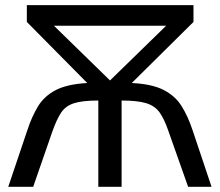

<svg xmlns="http://www.w3.org/2000/svg" viewBox="-20 -717 845 737"><path d="M83 -697.3H722.7V-632.8L485.8 -398.4Q563.5 -394.5 607.9 -371.8Q652.3 -349.1 677 -309.8Q701.7 -270.5 719.7 -215.8L792 0H702.1L626.5 -213.9Q610.8 -259.8 592.8 -285.2Q574.7 -310.5 541.5 -320.8Q508.3 -331.1 446.8 -331.1V0H357.4V-331.1Q296.4 -331.1 264.2 -320.8Q231.9 -310.5 214.8 -284.9Q197.8 -259.3 181.6 -213.9L107.4 0H11.7L84.5 -215.8Q102.1 -270 126.2 -309.3Q150.4 -348.6 194.3 -371.3Q238.3 -394 314.9 -398.4L83 -632.8ZM402.3 -408.2 617.7 -618.2H187Z"/></svg>

Font: Lunasima
Style: Regular
Weight: 400
Designer: The DocRepair Project, Monotype Design Team
Foundry: Google
Version: Version 2.009